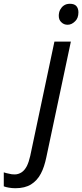

<svg xmlns="http://www.w3.org/2000/svg" viewBox="-146 -756 435 1016"><path d="M-64 240C-77 240 -88 239 -99 237C-110 235 -119 233 -126 230V156C-118 159 -109 161 -99 163C-89 166 -79 167 -68 167C-55 167 -43 163 -32 156C-21 149 -12 138 -4 123C3 109 9 91 14 69L142 -536H229L99 77C92 110 83 139 70 163C57 188 39 207 18 220C-3 233 -31 240 -64 240ZM212 -625C199 -625 188 -629 179 -638C170 -646 165 -657 165 -672C165 -683 167 -694 172 -704C177 -713 183 -721 192 -727C201 -733 211 -736 224 -736C239 -736 251 -732 258 -724C265 -716 269 -705 269 -691C269 -670 263 -654 251 -643C239 -631 226 -625 212 -625Z"/></svg>

Font: NameLogos Sans
Style: Italic
Weight: 500
Version: Version 0.1